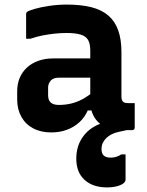

<svg xmlns="http://www.w3.org/2000/svg" viewBox="-20 -568 640 838"><path d="M510 -341Q510 -316 510 -292.5Q510 -269 510 -244.5Q510 -220 510 -195.5Q510 -171 510 -148Q510 -140 511.5 -134Q513 -128 517 -124Q520 -121 525.5 -119.5Q531 -118 538 -118Q541 -118 543.5 -118Q546 -118 549 -118H568Q568 -91 568 -64.5Q568 -38 568 -11Q568 -6 565 -3Q562 0 557 0Q552 0 532.5 0Q513 0 498 0Q470 0 448 -9Q426 -18 409 -34.5Q392 -51 383 -74Q374 -97 374 -126Q374 -157 374 -189Q374 -221 374 -252Q374 -269 374 -284.5Q374 -300 374 -316Q374 -332 374 -348Q374 -377 364.5 -393.5Q355 -410 332 -417Q309 -424 271 -424Q243 -424 216.5 -421Q190 -418 164.5 -413Q139 -408 113 -399H94Q94 -426 94 -453Q94 -480 94 -506Q94 -510 95 -512Q96 -514 97 -515Q103 -521 130.5 -529Q158 -537 196 -542.5Q234 -548 271 -548Q334 -548 379 -536.5Q424 -525 453 -500Q482 -475 496 -435.5Q510 -396 510 -341ZM190 -152Q190 -131 201.5 -120.5Q213 -110 237 -110Q264 -110 290 -116Q316 -122 341.5 -136Q367 -150 393 -172V-86H363Q350 -56 326.5 -34.5Q303 -13 272 -1.5Q241 10 204 10Q158 10 124.5 -8Q91 -26 73 -58.5Q55 -91 55 -134V-169Q55 -202 66 -228Q77 -254 97.5 -273Q118 -292 147 -302.5Q176 -313 212 -313Q247 -313 280.5 -313Q314 -313 344.5 -313Q375 -313 402 -313Q411 -313 415.5 -297Q420 -281 421 -261.5Q422 -242 422 -229Q390 -229 360 -229Q330 -229 299.5 -229Q269 -229 237 -229Q225 -229 216.5 -226Q208 -223 202 -217Q197 -211 193.5 -203.5Q190 -196 190 -187ZM480 -39Q490 -39 503.5 -29.5Q517 -20 532 0Q529 1 522 2.5Q515 4 500 7Q463 15 443 35.5Q423 56 423 82Q423 102 433 111Q443 120 463 120Q476 120 487.5 116.5Q499 113 509 106H528Q528 115 528 127Q528 139 528 159Q528 179 528 215Q528 231 504 240.5Q480 250 448 250Q385 250 349 217Q313 184 313 125Q313 76 335 39.5Q357 3 395 -17.5Q433 -38 480 -39Z"/></svg>

Font: Recursive Monospace
Style: Bold
Weight: 700
Version: Version 1.047